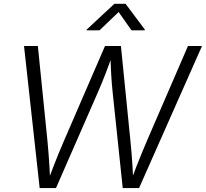

<svg xmlns="http://www.w3.org/2000/svg" viewBox="-20 -963 1054 983"><path d="M183.1 0 103 -727.5H173.8L222.7 -244.6Q226.1 -211.9 228.5 -178.2Q231 -144.5 233.2 -110.1Q235.4 -75.7 236.8 -40H227.1Q240.2 -75.7 253.4 -110.1Q266.6 -144.5 280.5 -178.2Q294.4 -211.9 308.6 -244.6L517.6 -727.5H599.1L647.5 -244.6Q650.9 -211.9 653.6 -178.2Q656.2 -144.5 658.4 -110.1Q660.6 -75.7 662.1 -40H651.9Q664.6 -75.7 678.2 -110.1Q691.9 -144.5 705.6 -178.2Q719.2 -211.9 733.4 -244.6L942.4 -727.5H1014.2L691.9 0H608.4L557.1 -486.8Q552.2 -532.2 549.3 -581.8Q546.4 -631.3 545.4 -693.8H559.6Q539.1 -634.3 519.8 -584.5Q500.5 -534.7 479.5 -486.8L266.6 0ZM489.3 -807.6H422.9L423.8 -811.5L565.4 -943.4H623L721.7 -811.5L720.7 -807.6H653.3L587.4 -901.4Z"/></svg>

Font: Inter Light
Style: Italic
Weight: 300
Italic angle: -9.3988°
Designer: Rasmus Andersson
Foundry: rsms
Version: Version 4.001;git-66647c0bb